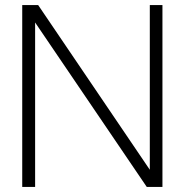

<svg xmlns="http://www.w3.org/2000/svg" viewBox="-20 -740 731 760"><path d="M561 0H623V-720H573V-68L131 -720H68V0H119V-651Z"/></svg>

Font: Aspekta 200
Style: Regular
Weight: 200
Designer: Ivo Dolenc
Version: Version 2.000